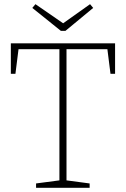

<svg xmlns="http://www.w3.org/2000/svg" viewBox="-20 -901 604 921"><path d="M153 0V-21L274 -37L265 -26V-674L275 -665H60L70 -674L54 -547H32V-693H532V-547H510L494 -674L504 -665H289L299 -674V-26L290 -37L410 -21V0ZM412 -881 427 -863 294 -753H272L135 -863L150 -881L292 -783H274Z"/></svg>

Font: Bitter Thin ExtraLight
Style: Regular
Weight: 250
Version: Version 2.002